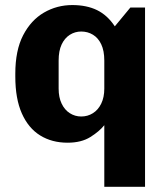

<svg xmlns="http://www.w3.org/2000/svg" viewBox="-20 -540 642 740"><path d="M382 180V-57.5Q363.5 -34 328.5 -12Q293.5 10 240.5 10Q180 10 134.8 -18Q89.5 -46 64.2 -102.8Q39 -159.5 39 -245V-256Q39 -346 69.2 -404.2Q99.5 -462.5 149.5 -491.5Q199.5 -520.5 258.5 -520.5Q314 -520.5 354 -501Q394 -481.5 422.5 -438.5L482.5 -511H539V180ZM293 -91Q318 -91 338.2 -103.8Q358.5 -116.5 370.2 -140.8Q382 -165 382 -198.5V-306.5Q382 -344.5 370.2 -369.2Q358.5 -394 338.2 -406.2Q318 -418.5 293 -418.5Q269 -418.5 249 -405.8Q229 -393 217.5 -368.5Q206 -344 206 -306.5V-198.5Q206 -165 217.5 -140.8Q229 -116.5 249 -103.8Q269 -91 293 -91Z"/></svg>

Font: Chivo Medium
Style: Regular
Weight: 500
Designer: Hector Gatti
Foundry: Omnibus-Type
Version: Version 2.002